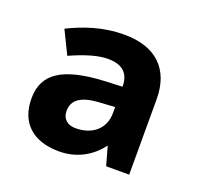

<svg xmlns="http://www.w3.org/2000/svg" viewBox="-75 -802 533 516"><g transform="rotate(20 191.5 -544.5)"><path d="M339.8 -373V-588.9C339.8 -674.3 289.6 -722.2 200.2 -722.2C135.7 -722.2 85 -703.1 42 -682.1L74.2 -616.2C118.7 -636.2 153.8 -646 180.2 -646C221.7 -646 242.2 -627 242.2 -588.9L193.8 -586.9C73.2 -581.1 22.9 -546.9 22.9 -476.1C22.9 -407.2 64.9 -367.2 141.1 -367.2C189.5 -367.2 231 -389.2 258.8 -426.8L273.9 -373ZM123 -477.1C123 -507.8 146.5 -524.4 193.8 -527.8L242.2 -530.8V-513.2C242.2 -470.7 211.4 -440.9 161.1 -440.9C140.1 -440.9 123 -452.1 123 -477.1Z"/></g></svg>

Font: Samim
Style: Bold
Weight: 700
Foundry: DejaVu fonts team - Redesigned by Saber Rastikerdar
Version: Version 4.0.5